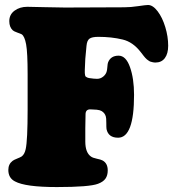

<svg xmlns="http://www.w3.org/2000/svg" viewBox="-20 -737 701 777"><path d="M210 20Q82.5 20 40.5 -2.9Q13.7 -16.6 13.7 -49.3Q13.7 -72.8 30.8 -85.9Q35.6 -89.8 48.8 -95Q62 -100.1 67.9 -104Q79.6 -112.8 84 -133.8Q91.8 -168.9 91.8 -294.9V-435.1Q91.8 -524.9 85.7 -557.6Q79.6 -590.3 67.9 -598.1Q64.5 -600.1 50 -605.2Q35.6 -610.4 31.7 -614.3Q17.6 -627.4 17.6 -651.4Q17.6 -678.2 38.8 -693.8Q60.1 -709.5 90.3 -709.5Q105.5 -709.5 160.6 -708Q215.8 -706.5 243.2 -706.5Q273.9 -706.5 363.5 -707Q453.1 -707.5 482.9 -707.5Q508.8 -707.5 539.6 -712.2Q570.3 -716.8 579.1 -716.8Q598.6 -716.8 617.9 -691.4Q637.2 -666 648.9 -627.4Q660.6 -588.9 660.6 -551.8Q660.6 -520 647.2 -502Q633.8 -483.9 608.9 -483.9Q603.5 -483.9 598.4 -485.1Q593.3 -486.3 589.6 -487.3Q585.9 -488.3 581.3 -491.7Q576.7 -495.1 574.5 -496.6Q572.3 -498 567.6 -503.4Q563 -508.8 561.8 -510.3Q560.5 -511.7 555.4 -518.6Q550.3 -525.4 549.3 -526.4Q517.6 -567.4 476.1 -577.1Q431.6 -587.9 377.9 -587.9Q352.5 -587.9 342.3 -580.6Q332 -573.2 330.1 -551.8Q325.7 -509.8 325.2 -499Q323.2 -460 323.2 -454.1Q323.2 -444.8 323.2 -441.7Q323.2 -438.5 324.2 -433.3Q325.2 -428.2 327.1 -426.8Q329.1 -425.3 332.5 -423.6Q335.9 -421.9 341.8 -420.9Q360.8 -418 373 -418Q386.7 -418 397.9 -427.2Q409.2 -436.5 412.1 -449.2Q413.6 -454.6 414.6 -467.5Q415.5 -480.5 417.5 -484.9Q428.2 -511.7 460 -511.7Q489.7 -511.7 506.1 -465.3Q522.5 -418.9 522.5 -353Q522.5 -179.7 458 -179.7Q418.5 -179.7 411.1 -214.4Q410.2 -219.7 410.2 -240Q410.2 -260.3 408.2 -265.6Q404.3 -279.8 391.1 -287.6Q384.8 -291.5 371.6 -293Q354.5 -294.4 345.2 -294.4Q326.2 -294.4 326.2 -274.4Q326.2 -264.6 325.7 -247.1Q325.2 -229.5 325.2 -217.8V-164.1Q325.2 -119.6 348.1 -103.5Q355.5 -98.1 371.8 -94.7Q388.2 -91.3 394.5 -87.9Q416 -76.7 416 -47.4Q416 -26.9 406.7 -13.9Q397.5 -1 376.5 6.8Q341.8 20 210 20Z"/></svg>

Font: Cooper* Black
Style: Regular
Weight: 900
Designer: Owen Earl
Foundry: indestructible type*
Version: Version 0.001